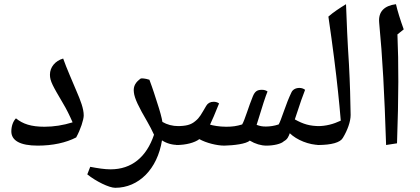

<svg xmlns="http://www.w3.org/2000/svg" viewBox="-20 -829 2003 915"><path d="M160 -135C231 -135 295 -149 343 -174C364 -212 379 -259 379 -279C379 -311 364 -350 344 -396C328 -435 297 -504 281 -550C243 -539 218 -509 218 -473C218 -442 232 -419 280 -337C297 -309 312 -278 326 -246C281 -232 236 -225 192 -225C129 -225 89 -238 56 -265C42 -251 34 -227 34 -203C34 -159 76 -135 160 -135Z M529 66C641 66 730 -23 752 -160C775 -145 802 -138 831 -138C836 -138 839 -141 839 -146V-220C839 -225 836 -228 831 -228C802 -228 776 -235 754 -248C751 -267 743 -298 728 -343C720 -368 709 -404 692 -449C670 -456 655 -456 651 -455C627 -438 614 -419 618 -389C621 -360 641 -319 682 -249C694 -229 704 -208 714 -187C678 -80 607 -22 507 -22C479 -22 447 -27 410 -34L396 2C437 35 500 66 529 66Z M1049 -135C1093 -136 1154 -143 1170 -159C1197 -143 1224 -135 1250 -135C1284 -135 1320 -143 1333 -156C1350 -165 1355 -178 1361 -194C1394 -162 1452 -138 1505 -138C1510 -138 1513 -141 1513 -146V-220C1513 -225 1510 -228 1505 -228C1457 -228 1426 -237 1385 -260C1410 -337 1425 -379 1434 -401C1426 -407 1417 -410 1407 -410C1389 -410 1375 -402 1369 -389C1356 -362 1344 -331 1334 -302C1321 -265 1313 -244 1308 -236C1287 -229 1266 -226 1247 -226C1230 -226 1219 -228 1203 -234C1231 -326 1246 -372 1255 -393C1247 -399 1238 -401 1228 -401C1206 -401 1195 -394 1185 -370C1166 -325 1146 -255 1134 -236C1108 -228 1088 -225 1058 -225C1024 -225 994 -231 981 -235C991 -255 1005 -289 1024 -336C1016 -342 1007 -344 998 -344C982 -344 970 -337 963 -325C938 -283 932 -269 911 -252C890 -234 867 -228 822 -228C816 -228 814 -225 814 -220V-146C814 -141 816 -138 822 -138C866 -138 908 -149 930 -166C962 -148 1013 -135 1049 -135Z M1495 -138C1560 -138 1602 -150 1614 -172C1636 -208 1651 -250 1651 -281C1650 -349 1648 -430 1643 -523C1636 -629 1632 -724 1629 -809C1598 -790 1569 -771 1545 -750C1566 -607 1581 -487 1591 -391C1596 -346 1600 -300 1604 -254C1568 -237 1532 -228 1495 -228C1489 -228 1487 -225 1487 -220V-146C1487 -141 1489 -138 1495 -138Z M1820 -138 1872 -146C1880 -370 1880 -528 1874 -665L1904 -689C1888 -733 1874 -778 1867 -809C1812 -802 1782 -774 1787 -721C1803 -555 1812 -386 1820 -138Z"/></svg>

Font: Noto Naskh Arabic UI Medium
Style: Regular
Weight: 500
Designer: Monotype Design Team, David Williams, Mohamad Dakak and Nizar Qandah
Foundry: Monotype Imaging Inc.
Version: Version 2.014